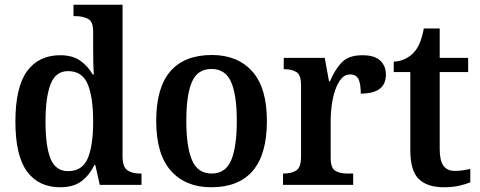

<svg xmlns="http://www.w3.org/2000/svg" viewBox="-20 -780 2023 810"><path d="M234 10Q143 10 94 -56.5Q45 -123 45 -267Q45 -412 94 -479.5Q143 -547 234 -547Q286 -547 318.5 -524Q351 -501 371 -466H376Q374 -489 373.5 -519Q373 -549 373 -576V-647Q373 -690 350.5 -701Q328 -712 297 -712H290V-760H497V-121Q497 -76 517 -62Q537 -48 569 -48H577V0H401L382 -84H378Q357 -40 323 -15Q289 10 234 10ZM267 -58Q327 -58 350 -111.5Q373 -165 373 -268Q373 -370 350 -425Q327 -480 267 -480Q215 -480 193.5 -425Q172 -370 172 -267Q172 -162 193.5 -110Q215 -58 267 -58Z M871 10Q763 10 701 -59.5Q639 -129 639 -270Q639 -410 698.5 -479Q758 -548 874 -548Q982 -548 1044 -479Q1106 -410 1106 -270Q1106 -129 1046.5 -59.5Q987 10 871 10ZM873 -48Q932 -48 955.5 -104.5Q979 -161 979 -270Q979 -379 955 -434Q931 -489 872 -489Q813 -489 789.5 -434Q766 -379 766 -270Q766 -161 790 -104.5Q814 -48 873 -48Z M1174 0V-48H1178Q1209 -48 1229.5 -60.5Q1250 -73 1250 -120V-420Q1250 -464 1230.5 -476Q1211 -488 1181 -488H1177V-536H1350L1368 -437H1372Q1393 -487 1422 -517Q1451 -547 1509 -547Q1560 -547 1584 -524.5Q1608 -502 1608 -465Q1608 -385 1502 -385Q1502 -426 1492.5 -446Q1483 -466 1456 -466Q1435 -466 1419.5 -447.5Q1404 -429 1394 -399.5Q1384 -370 1379.5 -336.5Q1375 -303 1375 -273V-115Q1375 -71 1394.5 -59.5Q1414 -48 1443 -48H1470V0Z M1853 10Q1782 10 1746.5 -25Q1711 -60 1711 -147V-476H1641V-520Q1668 -521 1690 -532Q1712 -543 1726 -559Q1741 -575 1751 -599Q1761 -623 1768 -660H1835V-536H1955V-476H1835V-152Q1835 -103 1850.5 -81Q1866 -59 1899 -59Q1917 -59 1933 -61.5Q1949 -64 1964 -67V-11Q1949 -4 1919.5 3Q1890 10 1853 10Z"/></svg>

Font: Noto Serif Sinhala SemiCondensed SemiBold
Style: Regular
Weight: 600
Width: 4
Designer: Jelle Bosma - Monotype Design Team
Foundry: Monotype Imaging Inc.
Version: Version 2.007; ttfautohint (v1.8.4.7-5d5b)